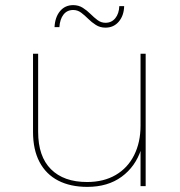

<svg xmlns="http://www.w3.org/2000/svg" viewBox="-20 -727 704 750"><path d="M321 3Q255 3 207.5 -21.5Q160 -46 134.5 -94Q109 -142 109 -212V-517H129V-212Q129 -116 179 -66Q229 -16 320 -16Q385 -16 432 -43.5Q479 -71 504 -121Q529 -171 529 -236V-517H549V0H529V-146L531 -143Q509 -76 455 -36.5Q401 3 321 3ZM392 -619Q371 -619 354.5 -629.5Q338 -640 324.5 -653.5Q311 -667 297 -677.5Q283 -688 266 -688Q242 -688 228 -670Q214 -652 212 -621H193Q195 -660 214.5 -683.5Q234 -707 266 -707Q287 -707 303.5 -696.5Q320 -686 333.5 -672.5Q347 -659 361 -648.5Q375 -638 392 -638Q416 -638 430.5 -656Q445 -674 446 -703H465Q464 -666 444 -642.5Q424 -619 392 -619Z"/></svg>

Font: Montserrat Thin
Style: Regular
Weight: 100
Designer: Julieta Ulanovsky
Foundry: Julieta Ulanovsky
Version: Version 9.000